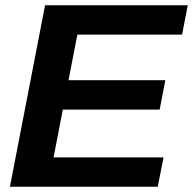

<svg xmlns="http://www.w3.org/2000/svg" viewBox="-20 -708 732 728"><path d="M600.1 -111.3 578.1 0H17.6L150.9 -688H691.9L670.4 -576.7H273.4L239.7 -403.8H606.9L585.4 -292.5H218.3L183.1 -111.3Z"/></svg>

Font: Arimo
Style: Bold Italic
Weight: 700
Italic angle: -12°
Designer: Steve Matteson
Foundry: Monotype Imaging Inc.
Version: Version 1.33